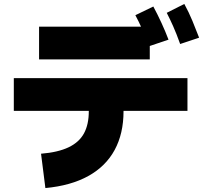

<svg xmlns="http://www.w3.org/2000/svg" viewBox="-20 -875 1040 973"><path d="M930 -479V-313H50V-479ZM210 78 188 -96Q274 -103 327.5 -128.5Q381 -154 405.5 -199Q430 -244 430 -311V-414H606V-311Q606 -198 561 -115Q516 -32 427.5 17Q339 66 210 78ZM739 -740V-574H178V-740ZM736 -641Q716 -693 699.5 -729.5Q683 -766 666 -798L757 -842Q779 -801 798.5 -758.5Q818 -716 834 -674ZM893 -652Q874 -705 857.5 -742Q841 -779 825 -810L914 -855Q937 -813 955 -769.5Q973 -726 989 -684Z"/></svg>

Font: Murecho Thin Black
Style: Regular
Weight: 900
Version: Version 1.010